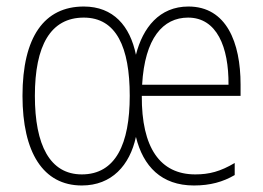

<svg xmlns="http://www.w3.org/2000/svg" viewBox="-20 -559 808 589"><path d="M558 -539C469 -539 418 -474 397 -391C379 -479 328 -539 237 -539C116 -539 49 -446 49 -265C49 -92 112 10 231 10C323 10 378 -52 397 -139C419 -49 475 10 575 10C625 10 664 -1 700 -22V-59C656 -33 622 -24 579 -24C471 -24 414 -106 415 -265H718V-300C718 -428 675 -539 558 -539ZM557 -505C645 -505 682 -415 681 -299H416C424 -442 480 -505 557 -505ZM237 -505C337 -505 378 -414 378 -265C378 -118 335 -24 231 -24C133 -24 87 -114 87 -265C87 -419 135 -505 237 -505Z"/></svg>

Font: Noto Sans Devanagari UI Condensed ExtraLight
Style: Regular
Weight: 200
Width: 3
Designer: Jelle Bosma - Monotype Design Team
Foundry: Monotype Imaging Inc.
Version: Version 2.004